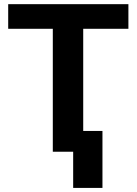

<svg xmlns="http://www.w3.org/2000/svg" viewBox="-20 -731 659 925"><path d="M598.6 -592.3H380.9V0H234.4V-592.3H19.5V-710.9H598.6ZM473.6 174.3H332.5V-100.1H473.6Z"/></svg>

Font: SteelSelectRoboto
Style: Roboto-Bold
Weight: 700
Designer: Google
Version: Version 2.137; 2017